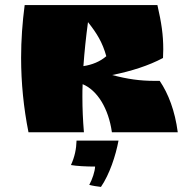

<svg xmlns="http://www.w3.org/2000/svg" viewBox="-20 -520 746 755"><path d="M421 -225C496 -240 565 -262 621 -292C621 -304 622 -315 622 -326C622 -383 615 -430 599 -500H77C68 -432 63 -362 63 -293C63 -194 73 -95 92 0H310C306 -47 304 -93 304 -140C304 -156 304 -172 305 -189C363 -165 407 -93 420 0H679C668 -84 642 -152 608 -202H587C531 -202 481 -209 421 -225ZM326 -433C361 -389 383 -353 398 -299C374 -278 342 -265 308 -260C312 -316 318 -374 326 -433ZM281 33C280 66 274 96 259 129C281 133 319 135 354 135C353 155 343 185 331 207C346 211 361 213 377 215C411 165 435 92 446 33Z"/></svg>

Font: Ruslan Display
Style: Regular
Weight: 400
Designer: Denis Masharov, Vladimir Rabdu
Foundry: Denis Masharov, Vladimir Rabdu
Version: Version 1.001